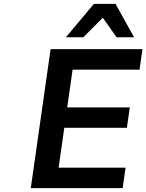

<svg xmlns="http://www.w3.org/2000/svg" viewBox="-20 -973 757 993"><path d="M614.3 0 629.4 -106H283.2L312.5 -312H636.2L651.4 -417.5H327.6L355.5 -612.8H701.7L716.8 -718.8H241.7L139.2 0ZM411.1 -780.3 511.7 -881.3 583 -780.3H673.3L577.6 -953.1H465.8L320.8 -780.3Z"/></svg>

Font: Winston SemiBold
Style: Italic
Weight: 600
Italic angle: -8.13011°
Designer: Vernon Adams, Kim Jin-seong, David Berlow, Cristiano Sobral
Foundry: The Winston Project Authors
Version: Version 3.004